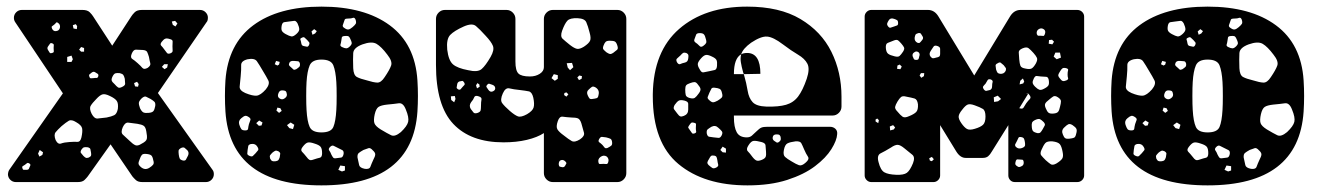

<svg xmlns="http://www.w3.org/2000/svg" viewBox="-20 -550 3989 580"><path d="M28 0Q18 0 11 -7Q4 -14 4 -24Q4 -26 5 -30Q6 -34 8 -37L170 -268L26 -483Q22 -489 22 -496Q22 -506 29 -513Q36 -520 46 -520H229Q244 -520 251 -513Q258 -506 261 -501L319 -412L377 -501Q380 -506 387 -513Q394 -520 409 -520H584Q594 -520 601 -513Q608 -506 608 -497Q608 -492 607 -488.5Q606 -485 604 -483L457 -269L622 -37Q626 -32 626 -24Q626 -14 619 -7Q612 0 602 0H410Q397 0 390.5 -6Q384 -12 380 -17L314 -114L245 -17Q242 -13 235.5 -6.5Q229 0 215 0ZM509 -487 499 -485 502 -475 510 -470 516 -479ZM155 -481Q151 -484 149 -481Q147 -478 143 -475Q139 -472 137 -470.5Q135 -469 137 -464Q141 -455 149 -456Q159 -457 161 -466Q163 -476 155 -481ZM209 -477 200 -474 202 -464 212 -462 213 -471ZM501 -410Q501 -419 501.5 -424.5Q502 -430 493 -432Q484 -435 479 -433Q474 -431 468 -423Q463 -416 467 -412Q471 -408 476 -401Q481 -395 484 -390.5Q487 -386 495 -389Q502 -392 501.5 -397Q501 -402 501 -410ZM138 -419Q133 -421 131 -418Q129 -415 126 -411Q121 -405 125 -399Q128 -394 130 -391Q132 -388 137 -390Q143 -391 142.5 -395Q142 -399 142 -405Q142 -410 142.5 -413.5Q143 -417 138 -419ZM234 -405 225 -408 219 -400 225 -394H234ZM412 -399Q398 -400 390.5 -400Q383 -400 378 -388Q373 -376 379.5 -372Q386 -368 396 -359Q405 -351 410 -345Q415 -339 426 -345Q436 -352 434 -359Q432 -366 430 -378Q427 -388 424.5 -393Q422 -398 412 -399ZM200 -371 196 -382 183 -378V-363H196ZM487 -356H476L469 -348L477 -341L485 -346ZM267 -332Q262 -335 256 -330Q252 -327 250 -325Q248 -323 250 -318Q252 -313 255 -313.5Q258 -314 263 -314Q268 -315 271.5 -314.5Q275 -314 277 -320Q278 -325 275 -327Q272 -329 267 -332ZM357 -312Q355 -320 352.5 -323.5Q350 -327 342 -329Q333 -330 328.5 -328.5Q324 -327 320 -319Q316 -311 317.5 -306.5Q319 -302 326 -296Q332 -289 336.5 -286Q341 -283 350 -288Q358 -292 358 -297Q358 -302 357 -312ZM394 -303 385 -299 388 -289 397 -288 399 -296ZM312 -260Q298 -267 290 -265Q282 -263 271 -251Q259 -239 254 -230.5Q249 -222 257 -206Q265 -191 275 -192Q285 -193 302 -195Q317 -198 325 -202Q333 -206 336 -221Q338 -238 332.5 -245.5Q327 -253 312 -260ZM435 -251Q426 -256 421 -258Q416 -260 408 -253Q400 -245 399.5 -239.5Q399 -234 403 -223Q408 -213 413 -210.5Q418 -208 429 -209Q440 -210 443.5 -214.5Q447 -219 449 -230Q450 -239 446.5 -242.5Q443 -246 435 -251ZM210 -181Q196 -190 187.5 -185Q179 -180 166 -169Q154 -158 148 -150.5Q142 -143 148 -127Q155 -113 164.5 -116.5Q174 -120 190 -121Q204 -122 213.5 -121.5Q223 -121 226 -135Q230 -153 228 -162.5Q226 -172 210 -181ZM395 -176Q378 -178 368 -179.5Q358 -181 351 -166Q344 -150 351 -143.5Q358 -137 371 -125Q381 -115 388.5 -111.5Q396 -108 408 -116Q422 -123 423.5 -130.5Q425 -138 422 -153Q420 -166 414 -170Q408 -174 395 -176ZM246 -105Q238 -106 234 -105Q230 -104 226 -98Q222 -91 224.5 -88Q227 -85 232 -79Q236 -75 239 -73.5Q242 -72 248 -74Q254 -77 255 -80Q256 -83 255 -89Q254 -96 253 -99.5Q252 -103 246 -105ZM546 -96Q541 -101 537.5 -103.5Q534 -106 527 -103Q520 -99 519.5 -95Q519 -91 520 -83Q521 -75 523 -71Q525 -67 533 -65Q540 -64 542 -68.5Q544 -73 548 -80Q552 -89 546 -96ZM110 -90 100 -97 95 -86 99 -77 108 -82ZM443 -66Q441 -77 437 -80.5Q433 -84 422 -85Q412 -86 408.5 -82Q405 -78 402 -69Q398 -60 398.5 -55.5Q399 -51 406 -45Q418 -35 431 -43Q439 -48 442.5 -52.5Q446 -57 443 -66ZM69 -56Q64 -59 61.5 -57Q59 -55 55 -52Q51 -50 48.5 -48Q46 -46 48 -41Q49 -37 52 -37Q55 -37 60 -37Q67 -37 68 -42Q70 -47 71.5 -50Q73 -53 69 -56Z M951 10Q676 10 661 -213Q658 -260 661 -307Q669 -417 745 -473.5Q821 -530 951 -530Q1081 -530 1157.5 -473.5Q1234 -417 1241 -307Q1244 -260 1241 -213Q1226 10 951 10ZM1054 -491Q1051 -498 1046 -496Q1041 -494 1033 -494Q1027 -494 1024 -493Q1021 -492 1020 -487Q1017 -479 1015.5 -474Q1014 -469 1021 -465Q1028 -460 1033 -461Q1038 -462 1045 -468Q1052 -474 1054.5 -478Q1057 -482 1054 -491ZM879 -479Q874 -488 868.5 -487Q863 -486 853 -485Q844 -484 838.5 -483Q833 -482 831 -473Q829 -462 831.5 -457Q834 -452 843 -447Q854 -441 860 -440Q866 -439 875 -447Q884 -455 884 -461.5Q884 -468 879 -479ZM937 -456 929 -462 921 -455 924 -445 932 -449ZM1038 -433Q1035 -440 1031 -441Q1027 -442 1019 -441Q1013 -440 1012.5 -436.5Q1012 -433 1011 -427Q1010 -420 1008.5 -415.5Q1007 -411 1013 -408Q1021 -404 1026 -404Q1031 -404 1037 -410Q1043 -416 1042.5 -420.5Q1042 -425 1038 -433ZM908 -429Q903 -434 900 -436.5Q897 -439 892 -436Q886 -434 887.5 -430Q889 -426 890 -420Q891 -412 897 -411Q903 -410 906.5 -409Q910 -408 913 -413Q916 -419 914 -422Q912 -425 908 -429ZM1150 -385Q1132 -409 1117.5 -417.5Q1103 -426 1075 -416Q1048 -406 1047 -389.5Q1046 -373 1047 -344Q1048 -323 1058 -317.5Q1068 -312 1089 -307Q1108 -301 1119.5 -300.5Q1131 -300 1142 -317Q1157 -339 1161.5 -352Q1166 -365 1150 -385ZM774 -336Q763 -355 756 -365Q749 -375 728 -371Q708 -366 708.5 -353Q709 -340 707 -319Q705 -300 704 -288.5Q703 -277 721 -269Q743 -260 755 -261Q767 -262 783 -280Q796 -296 790.5 -307Q785 -318 774 -336ZM951 -150Q980 -150 987 -166.5Q994 -183 996 -218Q997 -233 997 -260Q997 -287 996 -302Q994 -335 987 -352.5Q980 -370 951 -370Q923 -370 915.5 -352.5Q908 -335 906 -302Q905 -287 905 -260Q905 -233 906 -218Q908 -183 915.5 -166.5Q923 -150 951 -150ZM886 -358Q884 -365 879.5 -365Q875 -365 868 -366Q857 -367 854 -360Q852 -355 853.5 -352.5Q855 -350 860 -346Q864 -342 866.5 -340Q869 -338 875 -341Q881 -345 884 -348Q887 -351 886 -358ZM825 -363 814 -366 810 -356 818 -352 823 -355ZM832 -277Q824 -277 821 -268Q817 -258 824 -253Q832 -247 840 -253Q849 -259 846 -268Q845 -274 841.5 -275.5Q838 -277 832 -277ZM1206 -219Q1198 -240 1184.5 -238Q1171 -236 1149 -234Q1131 -232 1123.5 -227Q1116 -222 1112 -205Q1108 -187 1111 -178Q1114 -169 1130 -159Q1150 -147 1161.5 -141.5Q1173 -136 1191 -151Q1210 -169 1213 -182Q1216 -195 1206 -219ZM827 -223 818 -225 815 -216 823 -209 831 -215ZM732 -196Q725 -201 720.5 -200Q716 -199 709 -193Q699 -185 703 -173Q706 -164 709 -160Q712 -156 721 -156Q729 -156 729.5 -161.5Q730 -167 732 -175Q735 -183 736.5 -187.5Q738 -192 732 -196ZM773 -180 763 -186 754 -178 762 -170 770 -171ZM869 -173 858 -180 847 -172 854 -163 865 -160ZM953 -87Q953 -101 948.5 -106.5Q944 -112 931 -116Q917 -121 910 -119.5Q903 -118 894 -106Q887 -97 892.5 -91.5Q898 -86 906 -76Q911 -69 915 -67Q919 -65 927 -68Q939 -72 946 -73.5Q953 -75 953 -87ZM758 -106Q752 -117 738 -115Q731 -113 730 -109Q729 -105 728 -97Q727 -90 727 -86Q727 -82 734 -79Q741 -76 744 -79Q747 -82 752 -87Q757 -93 759.5 -96Q762 -99 758 -106ZM1001 -103Q993 -107 988 -109.5Q983 -112 977 -106Q971 -100 974.5 -95.5Q978 -91 981 -83Q984 -77 986.5 -74Q989 -71 995 -72Q1005 -73 1010.5 -74Q1016 -75 1018 -85Q1019 -94 1014 -96.5Q1009 -99 1001 -103ZM1106 -96Q1099 -104 1093.5 -102.5Q1088 -101 1078 -97Q1069 -92 1064 -88Q1059 -84 1060 -74Q1063 -59 1065 -51Q1067 -43 1082 -40Q1096 -38 1099 -46.5Q1102 -55 1108 -68Q1113 -77 1113.5 -83Q1114 -89 1106 -96ZM821 -93Q815 -96 811.5 -94.5Q808 -93 803 -89Q798 -84 796 -81Q794 -78 796 -71Q799 -65 802.5 -63.5Q806 -62 813 -63Q819 -64 821 -66.5Q823 -69 825 -75Q826 -82 826.5 -85.5Q827 -89 821 -93ZM1022 -48 1008 -50 1002 -37 1013 -32 1022 -35Z M1650 0Q1639 0 1631 -8Q1623 -16 1623 -27V-148Q1603 -135 1571.5 -127.5Q1540 -120 1501 -120Q1402 -120 1349.5 -175.5Q1297 -231 1297 -354V-493Q1297 -504 1305 -512Q1313 -520 1324 -520H1510Q1521 -520 1529 -512Q1537 -504 1537 -493V-364Q1537 -337 1546 -328Q1555 -319 1581 -319Q1598 -319 1610.5 -327Q1623 -335 1623 -347V-493Q1623 -504 1631 -512Q1639 -520 1650 -520H1845Q1856 -520 1864 -512Q1872 -504 1872 -493V-27Q1872 -16 1864 -8Q1856 0 1845 0ZM1725 -495Q1702 -496 1694 -487.5Q1686 -479 1678 -457Q1672 -440 1679.5 -433Q1687 -426 1702 -414Q1715 -404 1723 -402.5Q1731 -401 1744 -409Q1759 -419 1762.5 -427Q1766 -435 1761 -452Q1756 -472 1751 -483Q1746 -494 1725 -495ZM1447 -442Q1429 -462 1417.5 -471.5Q1406 -481 1381 -470Q1352 -457 1340 -444.5Q1328 -432 1331 -400Q1335 -367 1348.5 -355.5Q1362 -344 1394 -338Q1423 -331 1435 -341.5Q1447 -352 1462 -378Q1474 -399 1469 -411.5Q1464 -424 1447 -442ZM1822 -427Q1813 -427 1809.5 -423.5Q1806 -420 1803 -412Q1800 -404 1803 -400.5Q1806 -397 1812 -392Q1818 -388 1822 -387Q1826 -386 1832 -390Q1840 -396 1844 -399.5Q1848 -403 1845 -412Q1842 -422 1837.5 -424.5Q1833 -427 1822 -427ZM1708 -360 1692 -359 1695 -346 1702 -338 1712 -347ZM1665 -323 1653 -326 1646 -314 1656 -306 1665 -312ZM1738 -320 1730 -322 1724 -316 1729 -308 1737 -312ZM1382 -301Q1379 -306 1376 -305.5Q1373 -305 1368 -304Q1362 -302 1361 -295Q1360 -289 1359.5 -286Q1359 -283 1364 -280Q1369 -278 1371.5 -280.5Q1374 -283 1377 -287Q1381 -291 1383 -293.5Q1385 -296 1382 -301ZM1428 -295 1422 -299 1418 -292 1421 -283 1429 -288ZM1467 -294Q1461 -296 1458 -297Q1455 -298 1451 -293Q1448 -289 1450 -286.5Q1452 -284 1455 -279Q1460 -272 1466 -273Q1476 -276 1476 -283Q1476 -291 1467 -294ZM1779 -286Q1772 -290 1768 -287.5Q1764 -285 1758 -279Q1751 -273 1755 -263Q1758 -256 1760.5 -253Q1763 -250 1769 -251Q1778 -252 1782.5 -253.5Q1787 -255 1788 -263Q1792 -278 1779 -286ZM1551 -278Q1531 -280 1519 -283Q1507 -286 1499 -268Q1490 -248 1497 -238.5Q1504 -229 1520 -215Q1535 -202 1544.5 -198.5Q1554 -195 1572 -205Q1589 -215 1592 -225.5Q1595 -236 1591 -255Q1587 -272 1577.5 -274Q1568 -276 1551 -278ZM1691 -271 1685 -269 1684 -263 1691 -258 1697 -265ZM1426 -259Q1415 -263 1412.5 -256Q1410 -249 1403 -241Q1396 -231 1402 -221Q1407 -214 1410.5 -210Q1414 -206 1423 -209Q1431 -212 1432 -217Q1433 -222 1433 -231Q1433 -242 1434.5 -249Q1436 -256 1426 -259ZM1354 -260 1342 -259 1343 -248 1352 -241 1356 -251ZM1706 -195Q1690 -196 1680 -197.5Q1670 -199 1665 -184Q1659 -167 1664 -159Q1669 -151 1683 -141Q1698 -129 1707 -124Q1716 -119 1732 -129Q1747 -139 1744 -149.5Q1741 -160 1736 -178Q1732 -190 1725.5 -192.5Q1719 -195 1706 -195ZM1811 -135Q1803 -136 1798.5 -136.5Q1794 -137 1790 -130Q1786 -123 1790.5 -120Q1795 -117 1800 -112Q1804 -107 1806.5 -104Q1809 -101 1815 -103Q1823 -107 1826.5 -110Q1830 -113 1829 -121Q1828 -129 1823.5 -131Q1819 -133 1811 -135ZM1813 -77Q1804 -83 1794 -76Q1785 -69 1788 -59Q1789 -54 1793 -54.5Q1797 -55 1803 -55Q1808 -55 1811.5 -54.5Q1815 -54 1817 -59Q1821 -70 1813 -77ZM1689 -61Q1682 -69 1674 -66Q1667 -63 1668 -52Q1669 -47 1671.5 -46.5Q1674 -46 1678 -45Q1684 -44 1687 -49Q1689 -53 1690.5 -55.5Q1692 -58 1689 -61Z M2238 10Q2107 10 2029.5 -54.5Q1952 -119 1952 -259V-266Q1954 -395 2031.5 -462.5Q2109 -530 2237 -530Q2335 -530 2398 -492.5Q2461 -455 2491.5 -393.5Q2522 -332 2522 -258V-228Q2522 -217 2514 -209Q2506 -201 2495 -201H2197V-196Q2197 -166 2205.5 -150.5Q2214 -135 2236 -135Q2245 -135 2251 -140Q2257 -145 2265 -153Q2274 -162 2280 -164.5Q2286 -167 2298 -167H2487Q2497 -167 2503.5 -161Q2510 -155 2509 -145Q2508 -126 2491.5 -99.5Q2475 -73 2442 -48Q2409 -23 2358 -6.5Q2307 10 2238 10ZM2094 -450Q2085 -450 2083 -445.5Q2081 -441 2078 -432Q2076 -427 2078.5 -424Q2081 -421 2086 -418Q2091 -413 2094.5 -410Q2098 -407 2104 -411Q2111 -416 2113 -420Q2115 -424 2112 -433Q2110 -442 2106.5 -446Q2103 -450 2094 -450ZM2197 -326H2227Q2226 -328 2225 -331Q2220 -349 2218 -362Q2216 -375 2219 -386Q2226 -390 2237 -390Q2277 -390 2277 -327L2227 -326Q2235 -298 2238.5 -276Q2242 -254 2253.5 -241.5Q2265 -229 2295 -228Q2332 -227 2354.5 -233.5Q2377 -240 2391 -258.5Q2405 -277 2417 -312Q2427 -342 2419 -357.5Q2411 -373 2390.5 -385Q2370 -397 2345 -416Q2316 -438 2297.5 -439.5Q2279 -441 2249 -421Q2224 -403 2219 -386Q2197 -374 2197 -326ZM2053 -390Q2047 -392 2043.5 -390Q2040 -388 2036 -383Q2030 -377 2025.5 -373.5Q2021 -370 2025 -362Q2030 -354 2035 -356.5Q2040 -359 2049 -361Q2058 -363 2059 -373Q2060 -379 2059.5 -383Q2059 -387 2053 -390ZM2131 -379Q2119 -385 2112.5 -384Q2106 -383 2098 -374Q2089 -364 2088 -357.5Q2087 -351 2094 -340Q2099 -330 2105.5 -331.5Q2112 -333 2123 -335Q2133 -337 2139 -338.5Q2145 -340 2146 -351Q2147 -363 2144.5 -368.5Q2142 -374 2131 -379ZM2088 -295Q2083 -302 2078 -302Q2073 -302 2065 -299Q2056 -296 2053 -292.5Q2050 -289 2050 -280Q2050 -269 2051.5 -263Q2053 -257 2063 -254Q2074 -251 2079 -254.5Q2084 -258 2091 -268Q2097 -276 2096 -281.5Q2095 -287 2088 -295ZM2139 -285Q2131 -286 2129 -282Q2127 -278 2123 -270Q2120 -262 2118 -257.5Q2116 -253 2122 -248Q2129 -241 2134 -241Q2139 -241 2148 -246Q2156 -251 2160 -255Q2164 -259 2161 -269Q2159 -279 2154 -281.5Q2149 -284 2139 -285ZM2048 -246Q2036 -249 2030.5 -246Q2025 -243 2018 -233Q2013 -224 2016.5 -219.5Q2020 -215 2026 -207Q2031 -200 2035 -198.5Q2039 -197 2046 -200Q2059 -205 2059 -219Q2059 -230 2059 -236.5Q2059 -243 2048 -246ZM2082 -163Q2082 -170 2082.5 -174Q2083 -178 2077 -179Q2070 -181 2067.5 -178.5Q2065 -176 2061 -170Q2058 -166 2059.5 -163.5Q2061 -161 2064 -157Q2068 -152 2070 -148.5Q2072 -145 2078 -147Q2084 -149 2083 -153Q2082 -157 2082 -163ZM2150 -164Q2141 -173 2129 -167Q2121 -162 2117.5 -159Q2114 -156 2115 -147Q2117 -138 2122 -137Q2127 -136 2136 -135Q2145 -134 2150.5 -133.5Q2156 -133 2160 -141Q2164 -149 2160.5 -153.5Q2157 -158 2150 -164ZM2338 -137Q2336 -142 2333.5 -143Q2331 -144 2326 -144Q2317 -144 2315 -138Q2312 -130 2318 -125Q2323 -122 2325.5 -120Q2328 -118 2333 -121Q2338 -125 2338.5 -128Q2339 -131 2338 -137ZM2294 -92Q2293 -104 2292.5 -111Q2292 -118 2280 -121Q2265 -125 2257 -124.5Q2249 -124 2241 -111Q2233 -99 2239 -93Q2245 -87 2253 -76Q2260 -67 2265.5 -65Q2271 -63 2281 -67Q2291 -71 2293 -76.5Q2295 -82 2294 -92ZM2409 -99Q2404 -111 2400.5 -117.5Q2397 -124 2383 -123Q2367 -121 2359 -117Q2351 -113 2348 -97Q2345 -82 2351.5 -76Q2358 -70 2372 -62Q2385 -54 2393.5 -51Q2402 -48 2414 -59Q2426 -69 2420.5 -77Q2415 -85 2409 -99ZM2173 -101 2163 -107 2156 -97 2163 -90 2173 -89ZM2137 -80Q2130 -81 2127.5 -78.5Q2125 -76 2122 -70Q2118 -64 2117 -60Q2116 -56 2121 -51Q2128 -45 2132 -42.5Q2136 -40 2144 -44Q2151 -48 2149.5 -53Q2148 -58 2147 -66Q2146 -72 2144.5 -75.5Q2143 -79 2137 -80Z M2612 0Q2604 0 2598 -6Q2592 -12 2592 -20V-500Q2592 -508 2598 -514Q2604 -520 2612 -520H2783Q2803 -520 2815 -500L2923 -322L3031 -500Q3043 -520 3063 -520H3234Q3243 -520 3249 -514Q3255 -508 3255 -500V-20Q3255 -12 3249 -6Q3243 0 3234 0H3046Q3037 0 3031.5 -6Q3026 -12 3026 -20V-172L2976 -92Q2971 -83 2965 -78Q2959 -73 2949 -73H2897Q2881 -73 2869 -92L2820 -172V-20Q2820 -12 2814 -6Q2808 0 2800 0ZM2681 -493Q2670 -497 2665 -489Q2661 -483 2660 -479Q2659 -475 2663 -470Q2667 -465 2670.5 -466.5Q2674 -468 2681 -470Q2686 -472 2689.5 -473Q2693 -474 2693 -480Q2693 -487 2690 -489Q2687 -491 2681 -493ZM3134 -461Q3126 -467 3118 -462Q3110 -457 3112 -447Q3114 -442 3117 -442Q3120 -442 3124 -442Q3129 -442 3131.5 -441.5Q3134 -441 3136 -446Q3140 -456 3134 -461ZM2767 -440Q2764 -445 2762 -448Q2760 -451 2754 -450Q2747 -448 2745.5 -445Q2744 -442 2743 -436Q2742 -426 2751 -421Q2756 -419 2758.5 -421Q2761 -423 2764 -427Q2771 -434 2767 -440ZM3158 -430 3149 -429 3148 -418 3159 -416 3164 -424ZM2703 -418Q2697 -425 2693 -428Q2689 -431 2681 -428Q2669 -423 2662 -420.5Q2655 -418 2656 -405Q2657 -392 2663 -387.5Q2669 -383 2682 -380Q2693 -377 2697.5 -381Q2702 -385 2708 -394Q2713 -402 2711 -406.5Q2709 -411 2703 -418ZM2812 -411Q2803 -414 2800 -409Q2797 -404 2792 -397Q2785 -387 2791 -379Q2795 -374 2798.5 -374Q2802 -374 2808 -376Q2814 -377 2817 -379Q2820 -381 2820 -388Q2820 -397 2820 -402.5Q2820 -408 2812 -411ZM3102 -390Q3093 -400 3087 -404.5Q3081 -409 3069 -404Q3057 -399 3057.5 -391.5Q3058 -384 3059 -370Q3060 -358 3062.5 -351.5Q3065 -345 3077 -343Q3090 -340 3096 -343Q3102 -346 3109 -358Q3115 -369 3112.5 -375Q3110 -381 3102 -390ZM2755 -392Q2748 -397 2742 -392Q2735 -388 2737 -380Q2739 -375 2740.5 -372Q2742 -369 2748 -369Q2753 -369 2754.5 -371.5Q2756 -374 2757 -380Q2760 -387 2755 -392ZM3182 -391H3168L3163 -379L3172 -371L3185 -376ZM3012 -353Q3006 -358 3003 -360.5Q3000 -363 2994 -359Q2987 -356 2987.5 -351.5Q2988 -347 2989 -340Q2991 -334 2993 -331Q2995 -328 3001 -327Q3013 -326 3018 -336Q3020 -342 3018 -345Q3016 -348 3012 -353ZM2698 -355 2691 -352 2690 -342 2700 -341 2704 -349ZM3205 -325Q3205 -333 3206.5 -337.5Q3208 -342 3201 -344Q3193 -346 3189.5 -343.5Q3186 -341 3182 -334Q3178 -328 3177 -324Q3176 -320 3181 -314Q3186 -307 3190 -305.5Q3194 -304 3201 -307Q3208 -310 3206.5 -314Q3205 -318 3205 -325ZM2772 -329H2762L2758 -322L2763 -315L2771 -320ZM3124 -319Q3116 -320 3111.5 -320.5Q3107 -321 3103 -313Q3099 -305 3099.5 -300Q3100 -295 3107 -288Q3114 -281 3119.5 -279Q3125 -277 3134 -282Q3144 -287 3147 -292Q3150 -297 3148 -309Q3146 -318 3140 -318Q3134 -318 3124 -319ZM3070 -313 3062 -306 3060 -295 3071 -298 3074 -304ZM2973 -310Q2966 -312 2963.5 -308Q2961 -304 2957 -297Q2952 -292 2950 -289Q2948 -286 2952 -280Q2956 -275 2959.5 -275.5Q2963 -276 2970 -278Q2977 -280 2977 -290Q2977 -297 2978.5 -302Q2980 -307 2973 -310ZM3089 -264Q3085 -270 3080 -269L3086 -267L3059 -223H3060Q3069 -220 3072 -225Q3075 -230 3080 -238Q3086 -246 3091 -251Q3096 -256 3089 -264ZM2994 -261 2982 -256 2983 -242 2995 -244 3004 -251ZM2718 -258Q2707 -261 2702 -257Q2697 -253 2691 -243Q2685 -233 2684 -227Q2683 -221 2691 -213Q2700 -202 2706.5 -197.5Q2713 -193 2726 -199Q2741 -205 2747.5 -211.5Q2754 -218 2753 -235Q2751 -250 2742.5 -252.5Q2734 -255 2718 -258ZM3176 -256Q3167 -262 3161.5 -258.5Q3156 -255 3148 -248Q3140 -242 3137.5 -237Q3135 -232 3139 -223Q3143 -213 3147.5 -209.5Q3152 -206 3163 -207Q3173 -208 3176.5 -212.5Q3180 -217 3182 -227Q3185 -238 3185 -244Q3185 -250 3176 -256ZM2924 -232Q2910 -237 2903 -234Q2896 -231 2887 -219Q2877 -207 2876 -199Q2875 -191 2884 -178Q2893 -165 2901 -160.5Q2909 -156 2925 -161Q2942 -166 2949.5 -173Q2957 -180 2957 -198Q2957 -216 2949 -221Q2941 -226 2924 -232ZM2630 -192 2625 -189V-183L2633 -178L2635 -187ZM3133 -181Q3126 -188 3121.5 -190Q3117 -192 3108 -188Q3099 -184 3097.5 -179Q3096 -174 3097 -165Q3098 -156 3101.5 -153Q3105 -150 3113 -148Q3120 -147 3123 -150Q3126 -153 3130 -160Q3134 -167 3136 -171Q3138 -175 3133 -181ZM3220 -172Q3212 -177 3207 -174.5Q3202 -172 3195 -165Q3185 -156 3191 -143Q3194 -135 3198 -132.5Q3202 -130 3210 -131Q3220 -132 3224.5 -134Q3229 -136 3231 -146Q3234 -156 3231.5 -161Q3229 -166 3220 -172ZM2678 -172 2668 -168 2669 -156 2680 -159 2684 -165ZM3076 -121Q3075 -128 3073 -131.5Q3071 -135 3064 -136Q3058 -137 3056.5 -133.5Q3055 -130 3052 -124Q3049 -118 3047 -114.5Q3045 -111 3049 -106Q3058 -98 3070 -104Q3076 -107 3076.5 -111Q3077 -115 3076 -121ZM3190 -91Q3187 -108 3181.5 -114.5Q3176 -121 3159 -123Q3143 -124 3137.5 -117.5Q3132 -111 3126 -97Q3121 -86 3125.5 -80.5Q3130 -75 3139 -66Q3148 -58 3154 -54Q3160 -50 3171 -56Q3184 -64 3188.5 -70.5Q3193 -77 3190 -91ZM2712 -102Q2700 -112 2692 -112.5Q2684 -113 2671 -104Q2653 -93 2640.5 -87Q2628 -81 2634 -60Q2640 -36 2651.5 -29.5Q2663 -23 2687 -22Q2710 -21 2719.5 -28Q2729 -35 2738 -57Q2745 -75 2736 -82.5Q2727 -90 2712 -102ZM2801 -69 2795 -76 2787 -72 2789 -65 2795 -63ZM3072 -63Q3071 -67 3068.5 -67.5Q3066 -68 3062 -68Q3057 -68 3054 -68.5Q3051 -69 3049 -65Q3047 -59 3047 -55.5Q3047 -52 3051 -49Q3056 -45 3059.5 -45.5Q3063 -46 3068 -49Q3074 -53 3072 -63Z M3628 10Q3353 10 3338 -213Q3335 -260 3338 -307Q3346 -417 3422 -473.5Q3498 -530 3628 -530Q3758 -530 3834.5 -473.5Q3911 -417 3918 -307Q3921 -260 3918 -213Q3903 10 3628 10ZM3731 -491Q3728 -498 3723 -496Q3718 -494 3710 -494Q3704 -494 3701 -493Q3698 -492 3697 -487Q3694 -479 3692.5 -474Q3691 -469 3698 -465Q3705 -460 3710 -461Q3715 -462 3722 -468Q3729 -474 3731.5 -478Q3734 -482 3731 -491ZM3556 -479Q3551 -488 3545.5 -487Q3540 -486 3530 -485Q3521 -484 3515.5 -483Q3510 -482 3508 -473Q3506 -462 3508.5 -457Q3511 -452 3520 -447Q3531 -441 3537 -440Q3543 -439 3552 -447Q3561 -455 3561 -461.5Q3561 -468 3556 -479ZM3614 -456 3606 -462 3598 -455 3601 -445 3609 -449ZM3715 -433Q3712 -440 3708 -441Q3704 -442 3696 -441Q3690 -440 3689.5 -436.5Q3689 -433 3688 -427Q3687 -420 3685.5 -415.5Q3684 -411 3690 -408Q3698 -404 3703 -404Q3708 -404 3714 -410Q3720 -416 3719.5 -420.5Q3719 -425 3715 -433ZM3585 -429Q3580 -434 3577 -436.5Q3574 -439 3569 -436Q3563 -434 3564.5 -430Q3566 -426 3567 -420Q3568 -412 3574 -411Q3580 -410 3583.5 -409Q3587 -408 3590 -413Q3593 -419 3591 -422Q3589 -425 3585 -429ZM3827 -385Q3809 -409 3794.5 -417.5Q3780 -426 3752 -416Q3725 -406 3724 -389.5Q3723 -373 3724 -344Q3725 -323 3735 -317.5Q3745 -312 3766 -307Q3785 -301 3796.5 -300.5Q3808 -300 3819 -317Q3834 -339 3838.5 -352Q3843 -365 3827 -385ZM3451 -336Q3440 -355 3433 -365Q3426 -375 3405 -371Q3385 -366 3385.5 -353Q3386 -340 3384 -319Q3382 -300 3381 -288.5Q3380 -277 3398 -269Q3420 -260 3432 -261Q3444 -262 3460 -280Q3473 -296 3467.5 -307Q3462 -318 3451 -336ZM3628 -150Q3657 -150 3664 -166.5Q3671 -183 3673 -218Q3674 -233 3674 -260Q3674 -287 3673 -302Q3671 -335 3664 -352.5Q3657 -370 3628 -370Q3600 -370 3592.5 -352.5Q3585 -335 3583 -302Q3582 -287 3582 -260Q3582 -233 3583 -218Q3585 -183 3592.5 -166.5Q3600 -150 3628 -150ZM3563 -358Q3561 -365 3556.5 -365Q3552 -365 3545 -366Q3534 -367 3531 -360Q3529 -355 3530.5 -352.5Q3532 -350 3537 -346Q3541 -342 3543.5 -340Q3546 -338 3552 -341Q3558 -345 3561 -348Q3564 -351 3563 -358ZM3502 -363 3491 -366 3487 -356 3495 -352 3500 -355ZM3509 -277Q3501 -277 3498 -268Q3494 -258 3501 -253Q3509 -247 3517 -253Q3526 -259 3523 -268Q3522 -274 3518.5 -275.5Q3515 -277 3509 -277ZM3883 -219Q3875 -240 3861.5 -238Q3848 -236 3826 -234Q3808 -232 3800.5 -227Q3793 -222 3789 -205Q3785 -187 3788 -178Q3791 -169 3807 -159Q3827 -147 3838.5 -141.5Q3850 -136 3868 -151Q3887 -169 3890 -182Q3893 -195 3883 -219ZM3504 -223 3495 -225 3492 -216 3500 -209 3508 -215ZM3409 -196Q3402 -201 3397.5 -200Q3393 -199 3386 -193Q3376 -185 3380 -173Q3383 -164 3386 -160Q3389 -156 3398 -156Q3406 -156 3406.5 -161.5Q3407 -167 3409 -175Q3412 -183 3413.5 -187.5Q3415 -192 3409 -196ZM3450 -180 3440 -186 3431 -178 3439 -170 3447 -171ZM3546 -173 3535 -180 3524 -172 3531 -163 3542 -160ZM3630 -87Q3630 -101 3625.5 -106.5Q3621 -112 3608 -116Q3594 -121 3587 -119.5Q3580 -118 3571 -106Q3564 -97 3569.5 -91.5Q3575 -86 3583 -76Q3588 -69 3592 -67Q3596 -65 3604 -68Q3616 -72 3623 -73.5Q3630 -75 3630 -87ZM3435 -106Q3429 -117 3415 -115Q3408 -113 3407 -109Q3406 -105 3405 -97Q3404 -90 3404 -86Q3404 -82 3411 -79Q3418 -76 3421 -79Q3424 -82 3429 -87Q3434 -93 3436.5 -96Q3439 -99 3435 -106ZM3678 -103Q3670 -107 3665 -109.5Q3660 -112 3654 -106Q3648 -100 3651.5 -95.5Q3655 -91 3658 -83Q3661 -77 3663.5 -74Q3666 -71 3672 -72Q3682 -73 3687.5 -74Q3693 -75 3695 -85Q3696 -94 3691 -96.5Q3686 -99 3678 -103ZM3783 -96Q3776 -104 3770.5 -102.5Q3765 -101 3755 -97Q3746 -92 3741 -88Q3736 -84 3737 -74Q3740 -59 3742 -51Q3744 -43 3759 -40Q3773 -38 3776 -46.5Q3779 -55 3785 -68Q3790 -77 3790.5 -83Q3791 -89 3783 -96ZM3498 -93Q3492 -96 3488.5 -94.5Q3485 -93 3480 -89Q3475 -84 3473 -81Q3471 -78 3473 -71Q3476 -65 3479.5 -63.5Q3483 -62 3490 -63Q3496 -64 3498 -66.5Q3500 -69 3502 -75Q3503 -82 3503.5 -85.5Q3504 -89 3498 -93ZM3699 -48 3685 -50 3679 -37 3690 -32 3699 -35Z"/></svg>

Font: Rubik Moonrocks
Style: Regular
Weight: 400
Designer: Hubert and Fischer, NaN
Foundry: Hubert and Fischer, NaN
Version: Version 2.200